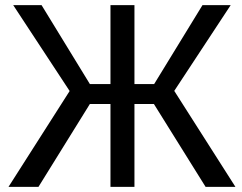

<svg xmlns="http://www.w3.org/2000/svg" viewBox="-20 -731 948 751"><path d="M582 -324.2H505.9V0H412.1V-324.2H331.5L130.4 0H13.2L252.4 -375L31.7 -710.9H142.6L331.5 -402.3H412.1V-710.9H505.9V-402.3H583L772 -710.9H882.3L661.6 -375.5L900.9 0H784.2Z"/></svg>

Font: Roboto
Style: Regular
Weight: 400
Designer: Google
Version: Version 2.134; 2016; ttfautohint (v1.6)